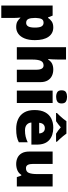

<svg xmlns="http://www.w3.org/2000/svg" viewBox="935 -1751 1056 2966"><g transform="rotate(90 1463.0 -268.0)"><path d="M404 -563Q496 -563 548 -489.5Q600 -416 600 -278Q600 -184 573.5 -119.5Q547 -55 501.5 -22.5Q456 10 398 10Q340 10 307.5 -11Q275 -32 257 -54H251Q253 -35 255 -13Q257 9 257 38V240H66V-553H221L248 -483H257Q277 -515 311.5 -539Q346 -563 404 -563ZM332 -413Q290 -413 274.5 -383Q259 -353 257 -294V-279Q257 -213 273 -178.5Q289 -144 333 -144Q369 -144 387.5 -175.5Q406 -207 406 -280Q406 -353 387 -383Q368 -413 332 -413Z M900 -652Q900 -591 897 -549Q894 -507 892 -485H901Q928 -528 966 -545.5Q1004 -563 1053 -563Q1108 -563 1152 -542Q1196 -521 1222.5 -476.5Q1249 -432 1249 -360V0H1057V-302Q1057 -413 991 -413Q939 -413 919.5 -369Q900 -325 900 -243V0H709V-760H900Z M1476 -776Q1517 -776 1547.5 -759Q1578 -742 1578 -691Q1578 -642 1547.5 -624.5Q1517 -607 1476 -607Q1434 -607 1404.5 -624.5Q1375 -642 1375 -691Q1375 -742 1404.5 -759Q1434 -776 1476 -776ZM1571 -553V0H1380V-553Z M1953 -563Q2074 -563 2144 -500Q2214 -437 2214 -310V-225H1873Q1875 -182 1905.5 -154Q1936 -126 1994 -126Q2046 -126 2089 -136Q2132 -146 2178 -168V-31Q2138 -10 2090.5 0Q2043 10 1971 10Q1887 10 1821.5 -19.5Q1756 -49 1718 -112Q1680 -175 1680 -273Q1680 -373 1714.5 -437Q1749 -501 1810.5 -532Q1872 -563 1953 -563ZM1960 -433Q1926 -433 1903.5 -412Q1881 -391 1877 -345H2041Q2040 -382 2019.5 -407.5Q1999 -433 1960 -433ZM2044 -766Q2060 -743 2082.5 -715.5Q2105 -688 2128.5 -662.5Q2152 -637 2169 -620V-606H2045Q2019 -621 1996 -639Q1973 -657 1947 -679Q1921 -657 1899.5 -640Q1878 -623 1852 -606H1726V-620Q1745 -638 1768.5 -663.5Q1792 -689 1814.5 -716Q1837 -743 1852 -766Z M2860 -553V0H2716L2692 -69H2681Q2655 -27 2610 -8.5Q2565 10 2514 10Q2460 10 2416 -11Q2372 -32 2346.5 -77Q2321 -122 2321 -193V-553H2512V-251Q2512 -197 2527.5 -169Q2543 -141 2578 -141Q2632 -141 2650.5 -185Q2669 -229 2669 -311V-553Z"/></g></svg>

Font: Noto Sans Syriac Western Black
Style: Regular
Weight: 900
Designer: Patrick Giasson and the Monotype Design Team
Foundry: Monotype Imaging Inc.
Version: Version 3.000; ttfautohint (v1.8.4.7-5d5b)